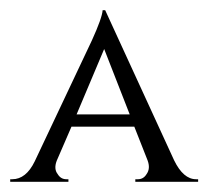

<svg xmlns="http://www.w3.org/2000/svg" viewBox="-20 -734 408 376"><path d="M321 -420Q339 -383 364 -383H368V-378H245V-383H250Q261 -383 267 -393Q275 -404 269 -420L243 -486H120L91 -419Q85 -403 93 -393Q99 -383 110 -383H114V-378H0V-383H4Q31 -383 48 -418L160 -655Q180 -699 181 -714H186ZM234 -510 184 -638 130 -510Z"/></svg>

Font: Cinzel(RUS BY LYAJKA)
Style: Regular
Weight: 400
Designer: Natanael Gama
Version: Version 1.001;PS 001.001;hotconv 1.0.56;makeotf.lib2.0.21325